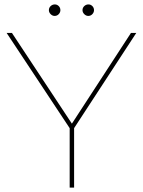

<svg xmlns="http://www.w3.org/2000/svg" viewBox="-20 -848 646 868"><path d="M10 -699H34L305 -289L572 -699H596L308 -258H302ZM295 -277H315V0H295ZM228 -828Q238 -828 245.5 -820.5Q253 -813 253 -802Q253 -792 245.5 -784Q238 -776 227 -776Q217 -776 209 -784Q201 -792 201 -802Q201 -813 209 -820.5Q217 -828 228 -828ZM380 -828Q390 -828 397.5 -820.5Q405 -813 405 -802Q405 -792 397.5 -784Q390 -776 379 -776Q369 -776 361 -784Q353 -792 353 -802Q353 -813 361 -820.5Q369 -828 380 -828Z"/></svg>

Font: Alexandria Thin
Style: Regular
Weight: 250
Designer: Mohamed Gaber
Foundry: Kief Type Foundry
Version: Version 5.100